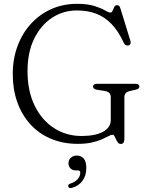

<svg xmlns="http://www.w3.org/2000/svg" viewBox="-20 -734 774 1001"><path d="M628.5 -11.5Q628.5 3.5 623.8 10Q619 16.5 609.5 16.5Q600.5 16.5 594.8 9.2Q589 2 585 -7.5Q581 -17 576.8 -24.2Q572.5 -31.5 566 -31.5Q559 -31.5 545.8 -24.2Q532.5 -17 511.5 -7.8Q490.5 1.5 459.5 8.8Q428.5 16 386 16Q307.5 16 244.5 -11Q181.5 -38 137.5 -86.8Q93.5 -135.5 70 -201.8Q46.5 -268 46.5 -347Q46.5 -427 71.5 -494Q96.5 -561 141.5 -610.2Q186.5 -659.5 247.8 -686.8Q309 -714 381 -714Q437 -714 472.2 -702.8Q507.5 -691.5 527 -680Q546.5 -668.5 554.5 -668.5Q563 -668.5 567 -678.2Q571 -688 575.8 -697.5Q580.5 -707 590.5 -707Q597 -707 601 -703.2Q605 -699.5 608 -689.5L660.5 -519Q663 -510.5 659.2 -504Q655.5 -497.5 647 -496.5Q640.5 -496 634.8 -499.5Q629 -503 625.5 -510.5Q597.5 -571.5 561.5 -608.8Q525.5 -646 481 -662.8Q436.5 -679.5 382 -679.5Q309 -679.5 250.8 -641Q192.5 -602.5 158 -531.8Q123.5 -461 123.5 -364Q123.5 -258.5 161 -182.5Q198.5 -106.5 262.2 -65.8Q326 -25 405 -25Q440.5 -25 468.8 -30.5Q497 -36 516.8 -46.8Q536.5 -57.5 547 -73Q557.5 -88.5 557.5 -108.5V-227Q557.5 -241.5 549.8 -249.2Q542 -257 525 -260L485 -266Q475.5 -268 470.2 -272Q465 -276 465 -282.5Q465 -289.5 470.2 -293.2Q475.5 -297 485.5 -297H686Q696.5 -297 701.5 -293.2Q706.5 -289.5 706.5 -282.5Q706.5 -276.5 702.2 -272.8Q698 -269 688.5 -266.5L661 -260.5Q644.5 -257 636.5 -249.5Q628.5 -242 628.5 -227ZM376 154.5Q357.5 154.5 347.2 143.8Q337 133 337 117Q337 99.5 349.5 88.2Q362 77 381 77Q402 77 416 92.2Q430 107.5 430 141.5Q430 181.5 410.2 208.5Q390.5 235.5 354.5 245.5Q347 247.5 342.5 245.8Q338 244 336 238.5Q334 234 336.8 229.8Q339.5 225.5 346 223.5Q363.5 218 375.2 209Q387 200 392.8 189Q398.5 178 398.5 166.5Q398.5 154.5 386.5 154.5Z"/></svg>

Font: Fraunces 48pt Soft Wonky Light
Style: Regular
Weight: 300
Version: Version 1.000;[b76b70a41]